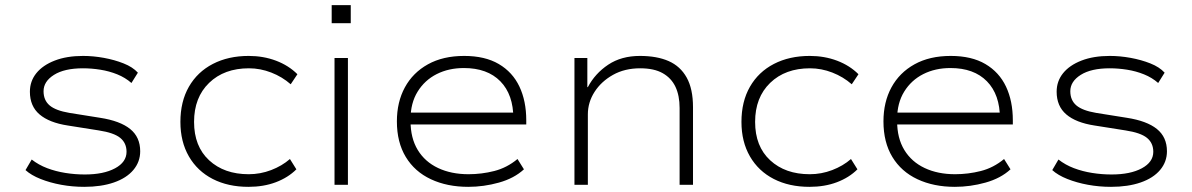

<svg xmlns="http://www.w3.org/2000/svg" viewBox="-20 -717 4627 745"><path d="M307 8Q261 8 217.5 0Q174 -8 137.5 -22.5Q101 -37 79 -57L103 -98Q130 -77 163 -64.5Q196 -52 233.5 -46Q271 -40 309 -40Q382 -40 426.5 -64Q471 -88 471 -128Q471 -162 446.5 -182Q422 -202 363 -211L243 -230Q171 -241 133.5 -273Q96 -305 96 -361Q96 -402 121 -433Q146 -464 192.5 -482Q239 -500 302 -500Q342 -500 383 -492.5Q424 -485 459.5 -471Q495 -457 515 -435L490 -395Q466 -416 435 -428.5Q404 -441 369.5 -446.5Q335 -452 302 -452Q230 -452 189.5 -426.5Q149 -401 149 -363Q149 -328 172.5 -308Q196 -288 249 -279L368 -260Q446 -248 485 -216.5Q524 -185 524 -130Q524 -89 497.5 -57.5Q471 -26 422 -9Q373 8 307 8Z M944 8Q865 8 805.5 -22.5Q746 -53 713 -110Q680 -167 680 -244Q680 -323 713 -380.5Q746 -438 806 -469Q866 -500 945 -500Q1002 -500 1051 -481.5Q1100 -463 1134 -429L1108 -390Q1075 -419 1032.5 -435.5Q990 -452 946 -452Q850 -452 791.5 -395.5Q733 -339 733 -244Q733 -149 791.5 -95Q850 -41 945 -41Q990 -41 1032 -57Q1074 -73 1105 -100L1130 -60Q1098 -28 1050.5 -10Q1003 8 944 8Z M1267 -627V-697H1341V-627ZM1278 0V-492H1330V0Z M1797 8Q1715 8 1652 -21.5Q1589 -51 1554.5 -108Q1520 -165 1520 -246Q1520 -321 1551 -378Q1582 -435 1640.5 -467.5Q1699 -500 1781 -500Q1862 -500 1915.5 -468.5Q1969 -437 1995.5 -381Q2022 -325 2022 -250V-234H1553V-280H1998L1972 -257Q1972 -350 1921.5 -401.5Q1871 -453 1780 -453Q1721 -453 1674.5 -429.5Q1628 -406 1600.5 -361.5Q1573 -317 1573 -255V-247Q1573 -181 1601 -135Q1629 -89 1680 -65Q1731 -41 1798 -41Q1849 -41 1898 -53.5Q1947 -66 1988 -100L2013 -60Q1975 -25 1916 -8.5Q1857 8 1797 8Z M2209 0V-492H2259V-379H2261Q2289 -432 2340 -466Q2391 -500 2463 -500Q2529 -500 2574.5 -480Q2620 -460 2644.5 -416Q2669 -372 2669 -301V0H2617V-298Q2617 -346 2601 -380Q2585 -414 2551.5 -433Q2518 -452 2464 -452Q2404 -452 2358.5 -426.5Q2313 -401 2287 -360.5Q2261 -320 2261 -273V0Z M3121 8Q3042 8 2982.5 -22.5Q2923 -53 2890 -110Q2857 -167 2857 -244Q2857 -323 2890 -380.5Q2923 -438 2983 -469Q3043 -500 3122 -500Q3179 -500 3228 -481.5Q3277 -463 3311 -429L3285 -390Q3252 -419 3209.5 -435.5Q3167 -452 3123 -452Q3027 -452 2968.5 -395.5Q2910 -339 2910 -244Q2910 -149 2968.5 -95Q3027 -41 3122 -41Q3167 -41 3209 -57Q3251 -73 3282 -100L3307 -60Q3275 -28 3227.5 -10Q3180 8 3121 8Z M3685 8Q3603 8 3540 -21.5Q3477 -51 3442.5 -108Q3408 -165 3408 -246Q3408 -321 3439 -378Q3470 -435 3528.5 -467.5Q3587 -500 3669 -500Q3750 -500 3803.5 -468.5Q3857 -437 3883.5 -381Q3910 -325 3910 -250V-234H3441V-280H3886L3860 -257Q3860 -350 3809.5 -401.5Q3759 -453 3668 -453Q3609 -453 3562.5 -429.5Q3516 -406 3488.5 -361.5Q3461 -317 3461 -255V-247Q3461 -181 3489 -135Q3517 -89 3568 -65Q3619 -41 3686 -41Q3737 -41 3786 -53.5Q3835 -66 3876 -100L3901 -60Q3863 -25 3804 -8.5Q3745 8 3685 8Z M4291 8Q4245 8 4201.5 0Q4158 -8 4121.5 -22.5Q4085 -37 4063 -57L4087 -98Q4114 -77 4147 -64.5Q4180 -52 4217.5 -46Q4255 -40 4293 -40Q4366 -40 4410.5 -64Q4455 -88 4455 -128Q4455 -162 4430.5 -182Q4406 -202 4347 -211L4227 -230Q4155 -241 4117.5 -273Q4080 -305 4080 -361Q4080 -402 4105 -433Q4130 -464 4176.5 -482Q4223 -500 4286 -500Q4326 -500 4367 -492.5Q4408 -485 4443.5 -471Q4479 -457 4499 -435L4474 -395Q4450 -416 4419 -428.5Q4388 -441 4353.5 -446.5Q4319 -452 4286 -452Q4214 -452 4173.5 -426.5Q4133 -401 4133 -363Q4133 -328 4156.5 -308Q4180 -288 4233 -279L4352 -260Q4430 -248 4469 -216.5Q4508 -185 4508 -130Q4508 -89 4481.5 -57.5Q4455 -26 4406 -9Q4357 8 4291 8Z"/></svg>

Font: Nunito Sans 7pt SemiExpanded ExtraLight
Style: Regular
Weight: 250
Width: 6
Designer: Vernon Adams
Foundry: Vernon Adams
Version: Version 3.101;gftools[0.9.27]